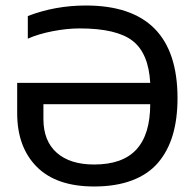

<svg xmlns="http://www.w3.org/2000/svg" viewBox="-20 -674 714 704"><path d="M325.2 9.8Q186.5 9.8 114.7 -62.5Q43 -134.8 43 -258.8V-370.1H530.8Q524.9 -478.5 466.3 -524.2Q407.7 -569.8 272 -569.8Q226.1 -569.8 173.1 -559.6Q120.1 -549.3 82 -532.2V-615.2Q182.1 -653.8 294.9 -653.8Q630.9 -653.8 630.9 -314Q630.9 -237.8 613.3 -178.7Q595.7 -119.6 559.3 -77.1Q522.9 -34.7 463.9 -12.5Q404.8 9.8 325.2 9.8ZM325.2 -70.8Q429.7 -70.8 480.2 -126Q530.8 -181.2 530.8 -292H139.2V-237.8Q139.2 -157.2 188 -114Q236.8 -70.8 325.2 -70.8Z"/></svg>

Font: Kanit
Style: Regular
Weight: 400
Designer: Katatrad Team
Foundry: CadsonDemak
Version: Version 1.000;PS 001.000;hotconv 1.0.88;makeotf.lib2.5.64775